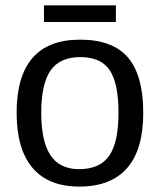

<svg xmlns="http://www.w3.org/2000/svg" viewBox="-20 -686 596 716"><path d="M514.2 -265.1Q514.2 -127.4 453.6 -58.8Q393.1 9.8 275.9 9.8Q160.2 9.8 101.1 -60.3Q42 -130.4 42 -265.1Q42 -538.1 278.8 -538.1Q399.9 -538.1 457 -471.7Q514.2 -405.3 514.2 -265.1ZM421.9 -265.1Q421.9 -375 389.2 -424.1Q356.4 -473.1 279.8 -473.1Q203.1 -473.1 168.5 -423.1Q133.8 -373 133.8 -265.1Q133.8 -159.2 168.2 -107.2Q202.6 -55.2 274.9 -55.2Q353 -55.2 387.5 -105.5Q421.9 -155.8 421.9 -265.1ZM412.1 -666V-604H144V-666Z"/></svg>

Font: Libra Sans Modern
Style: Regular
Weight: 400
Foundry: Stefan Peev, Context Ltd
Version: Version 1.000